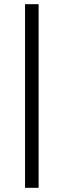

<svg xmlns="http://www.w3.org/2000/svg" viewBox="-20 -720 305 920"><path d="M100 -700H165V180H100Z"/></svg>

Font: Cinzel Black
Style: Regular
Weight: 900
Designer: Natanael Gama
Version: Version 2.000